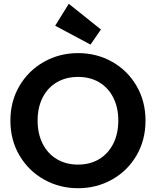

<svg xmlns="http://www.w3.org/2000/svg" viewBox="-20 -989 825 1016"><path d="M272 -853 344 -969 514 -833 459 -753ZM393 7Q295 7 213 -39Q131 -85 83 -166.5Q35 -248 35 -351Q35 -453 83 -534.5Q131 -616 213 -662Q295 -708 393 -708Q492 -708 573.5 -662Q655 -616 702.5 -534.5Q750 -453 750 -351Q750 -248 702.5 -166.5Q655 -85 573 -39Q491 7 393 7ZM393 -118Q456 -118 504 -146.5Q552 -175 579 -228Q606 -281 606 -351Q606 -421 579 -473.5Q552 -526 504 -554Q456 -582 393 -582Q330 -582 281.5 -554Q233 -526 206 -473.5Q179 -421 179 -351Q179 -281 206 -228Q233 -175 281.5 -146.5Q330 -118 393 -118Z"/></svg>

Font: Fz Poppins SemBd
Style: Regular
Weight: 600
Designer: Ninad Kale (Devanagari), Jonny Pinhorn (Latin)
Foundry: Indian Type Foundry
Version: Vit hóa bi Vntype.Com & FontZin.Com